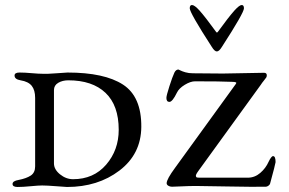

<svg xmlns="http://www.w3.org/2000/svg" viewBox="-20 -742 1153 765"><path d="M841 -615Q844 -610 848 -615Q890 -673 914 -700Q934 -722 943 -722Q952 -722 952 -709Q952 -691 864 -555Q853 -537 844 -537Q835 -537 824 -555Q736 -691 736 -709Q736 -722 745 -722Q755 -722 775 -700Q799 -673 841 -615ZM797 -34H967Q995 -34 1017 -53Q1039 -72 1050 -97Q1061 -120 1068 -120Q1078 -120 1078 -96Q1077 -87 1056 -10Q1055 -6 1049.5 -2Q1044 2 1039 2Q992 3 888 1Q784 -1 761 -1Q732 -1 704.5 0.5Q677 2 665 2Q657 2 650.5 -2Q644 -6 644 -12Q644 -28 678 -74L920 -408Q921 -410 921.5 -411.5Q922 -413 919.5 -414Q917 -415 913.5 -415.5Q910 -416 903 -416Q861 -418 757 -418Q739 -418 716 -404Q693 -390 685 -373Q667 -336 655 -336Q643 -336 643 -352Q643 -361 655 -398.5Q667 -436 675 -453Q681 -465 691 -465Q692 -465 698.5 -461.5Q705 -458 718.5 -454Q732 -450 749 -450L868 -449Q887 -449 1032 -452Q1043 -452 1043 -442Q1043 -437 1041 -433.5Q1039 -430 1031.5 -421Q1024 -412 1019 -404L769 -59Q764 -52 762 -47.5Q760 -43 760.5 -40.5Q761 -38 762 -36.5Q763 -35 767.5 -34.5Q772 -34 775.5 -34Q779 -34 786 -34Q793 -34 797 -34ZM271 -28Q353 -28 403 -86Q453 -144 453 -225Q453 -322 400.5 -372Q348 -422 252 -422Q229 -422 212 -412Q195 -402 195 -383V-91Q195 -67 219 -47.5Q243 -28 271 -28ZM151 -448Q166 -447 204.5 -450Q243 -453 249 -453Q396 -453 470 -405Q544 -357 543 -236Q542 -128 456 -62.5Q370 3 247 3Q242 3 204.5 0Q167 -3 148 -3Q133 -3 102 0Q71 3 50 3Q30 3 30 -9Q30 -21 54 -25Q85 -31 102.5 -42.5Q120 -54 120 -79V-352Q120 -383 106.5 -400Q93 -417 62 -422Q38 -426 38 -441Q38 -453 58 -453Q78 -453 106 -450.5Q134 -448 151 -448Z"/></svg>

Font: EB Garamond SC 12
Style: Regular
Weight: 400
Version: Version 0.016 ; ttfautohint (v0.97) -l 8 -r 50 -G 200 -x 0 -